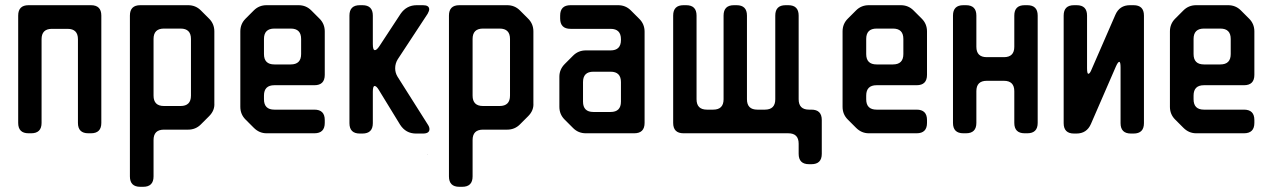

<svg xmlns="http://www.w3.org/2000/svg" viewBox="-20 -505 4898 739"><path d="M50 -32Q50 8 90 8H100Q140 8 140 -32V-354Q140 -394 180 -394H240Q280 -394 280 -354V-32Q280 8 320 8H330Q370 8 370 -32V-445Q370 -485 330 -485H90Q50 -485 50 -445Z M520 214H531Q571 214 571 174V34Q571 -6 611 -6H704Q733 -6 753 -26L785 -58Q807 -80 805 -108V-384Q805 -413 785 -433L753 -465Q733 -485 704 -485H520Q480 -485 480 -445V174Q480 214 520 214ZM571 -137V-355Q571 -395 611 -395H675Q715 -395 715 -355V-137Q715 -97 675 -97H611Q571 -97 571 -137Z M957 -13Q978 8 1006 8H1190Q1230 8 1230 -32V-43Q1230 -83 1190 -83H1036Q996 -83 996 -123V-137Q996 -177 1036 -177H1190Q1230 -177 1230 -217V-384Q1230 -413 1210 -433L1178 -465Q1158 -485 1129 -485H1006Q977 -485 957 -465L925 -433Q905 -413 905 -384V-94Q905 -65 925 -45ZM996 -297V-355Q996 -395 1036 -395H1099Q1139 -395 1139 -355V-297Q1139 -257 1099 -257H1036Q996 -257 996 -297Z M1365 9H1375Q1415 9 1415 -31V-152Q1415 -174 1422 -174Q1429 -174 1438 -159L1520 -25Q1542 9 1581 9H1608Q1633 9 1633 -8Q1633 -16 1627 -25L1510 -210Q1501 -225 1501 -242Q1501 -261 1511 -277L1626 -452Q1632 -463 1632 -469Q1632 -485 1608 -485H1584Q1545 -485 1522 -452L1440 -327Q1430 -312 1423 -312Q1415 -312 1415 -335V-445Q1415 -485 1375 -485H1365Q1325 -485 1325 -445V-31Q1325 9 1365 9ZM1627 91V89H1626Z M1748 214H1759Q1799 214 1799 174V34Q1799 -6 1839 -6H1932Q1961 -6 1981 -26L2013 -58Q2035 -80 2033 -108V-384Q2033 -413 2013 -433L1981 -465Q1961 -485 1932 -485H1748Q1708 -485 1708 -445V174Q1708 214 1748 214ZM1799 -137V-355Q1799 -395 1839 -395H1903Q1943 -395 1943 -355V-137Q1943 -97 1903 -97H1839Q1799 -97 1799 -137Z M2186 -12Q2206 8 2235 8H2421Q2461 8 2461 -32V-383Q2461 -412 2441 -432L2408 -465Q2388 -485 2359 -485H2176Q2136 -485 2136 -445V-434Q2136 -394 2176 -394H2330Q2370 -394 2370 -354V-351Q2370 -311 2330 -311H2235Q2206 -311 2186 -291L2154 -259Q2133 -238 2133 -210V-94Q2133 -65 2153 -45ZM2224 -114V-189Q2224 -229 2264 -229H2330Q2370 -229 2370 -189V-114Q2370 -74 2330 -74H2264Q2224 -74 2224 -114Z M2611 8H3014Q3054 8 3054 48V87Q3054 127 3094 127H3103Q3143 127 3143 87V-43Q3143 -83 3103 -83H3094Q3054 -83 3054 -123V-445Q3054 -485 3014 -485H3004Q2964 -485 2964 -445V-123Q2964 -83 2924 -83H2895Q2855 -83 2855 -123V-445Q2855 -485 2815 -485H2805Q2765 -485 2765 -445V-123Q2765 -83 2725 -83H2701Q2661 -83 2661 -123V-445Q2661 -485 2621 -485H2611Q2571 -485 2571 -445V-32Q2571 8 2611 8Z M3275 -13Q3296 8 3324 8H3508Q3548 8 3548 -32V-43Q3548 -83 3508 -83H3354Q3314 -83 3314 -123V-137Q3314 -177 3354 -177H3508Q3548 -177 3548 -217V-384Q3548 -413 3528 -433L3496 -465Q3476 -485 3447 -485H3324Q3295 -485 3275 -465L3243 -433Q3223 -413 3223 -384V-94Q3223 -65 3243 -45ZM3314 -297V-355Q3314 -395 3354 -395H3417Q3457 -395 3457 -355V-297Q3457 -257 3417 -257H3354Q3314 -257 3314 -297Z M3648 -32Q3648 8 3688 8H3698Q3738 8 3738 -32V-154Q3738 -194 3778 -194H3844Q3884 -194 3884 -154V-32Q3884 8 3924 8H3934Q3974 8 3974 -32V-445Q3974 -485 3934 -485H3924Q3884 -485 3884 -445V-325Q3884 -285 3844 -285H3778Q3738 -285 3738 -325V-445Q3738 -485 3698 -485H3688Q3648 -485 3648 -445Z M4114 9H4123Q4163 9 4179 -28L4275 -249Q4283 -267 4288 -267Q4293 -267 4293 -245V-31Q4293 9 4333 9H4343Q4383 9 4383 -31V-445Q4383 -485 4343 -485H4329Q4289 -485 4273 -448L4182 -239Q4175 -221 4169 -221Q4164 -221 4164 -243V-445Q4164 -485 4124 -485H4114Q4074 -485 4074 -445V-31Q4074 9 4114 9Z M4535 -13Q4556 8 4584 8H4768Q4808 8 4808 -32V-43Q4808 -83 4768 -83H4614Q4574 -83 4574 -123V-137Q4574 -177 4614 -177H4768Q4808 -177 4808 -217V-384Q4808 -413 4788 -433L4756 -465Q4736 -485 4707 -485H4584Q4555 -485 4535 -465L4503 -433Q4483 -413 4483 -384V-94Q4483 -65 4503 -45ZM4574 -297V-355Q4574 -395 4614 -395H4677Q4717 -395 4717 -355V-297Q4717 -257 4677 -257H4614Q4574 -257 4574 -297Z"/></svg>

Font: WDXL Lubrifont TC
Style: Regular
Weight: 400
Designer: [WDXL Lubrifont] Copyright 2020-2022 (c) NightFurySL2001, Skr-ZERO; [ZCOOL QingKe HuangYou] Copyright 2018-2022 (c) The 
Version: Version 2.001;hotconv 1.1.1;makeotfexe 2.6.0